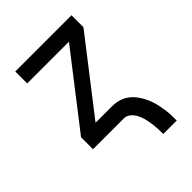

<svg xmlns="http://www.w3.org/2000/svg" viewBox="-204 -622 908 908"><g transform="rotate(-45 250.0 -168.0)"><path d="M348 184Q348 165 347 147Q346 129 343.5 111Q341 93 336.5 75Q332 57 323.5 40.5Q315 24 300.5 12Q286 0 268 0H62V-80L341 -440H62V-520H438V-440L159 -80H268Q286 -80 303.5 -76.5Q321 -73 336.5 -65Q352 -57 365 -45Q378 -33 388 -18.5Q398 -4 406 12Q414 28 419.5 44.5Q425 61 428.5 78.5Q432 96 434.5 113.5Q437 131 437.5 148.5Q438 166 438 184Z"/></g></svg>

Font: Iosevka Fixed Medium
Style: Regular
Weight: 500
Monospace: yes
Designer: Belleve Invis
Foundry: Belleve Invis
Version: Version 32.3.0